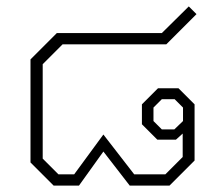

<svg xmlns="http://www.w3.org/2000/svg" viewBox="-20 -578 687 598"><path d="M75 -72V-393L157 -475H484L568 -558L592 -534L498 -440H175L113 -378V-84L162 -35H211L302 -159L398 -35H495L549 -89V-162L528 -143H470L422 -191V-253L472 -303H536L586 -253V-78L508 0H384L302 -106L226 0H147ZM523 -175 550 -201V-243L524 -269H484L458 -243V-201L484 -175Z"/></svg>

Font: Chakra Petch ExtraLight
Style: Regular
Weight: 275
Designer: Katatrad Aksorn Co.,Ltd.
Foundry: Cadson Demak Co.,Ltd.
Version: Version 1.000; ttfautohint (v1.6)